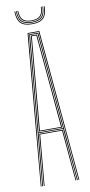

<svg xmlns="http://www.w3.org/2000/svg" viewBox="-101 -962 467 1001"><g transform="rotate(-10 132.0 -461.5)"><path d="M30 0 101 -800H163L234 0H230L159 -796H105L34 0ZM38 0 108 -792H156L226 0H222L197 -276H67L42 0ZM67 -280H197L178.8 -486.2L152 -788H112L85.2 -486.2ZM71 -284 89.2 -486.2 116 -784H148L174.8 -486.2L193 -284ZM76 -288H188L170.5 -486.2L144 -780H120L93.5 -486.2ZM46 0 70 -272H194L218 0H214L190 -268H74L50 0ZM133 -841.5Q90.8 -841.5 72.2 -860.4Q53.8 -879.2 53 -922.8H57Q57.8 -881.2 75.4 -863.4Q93 -845.5 133 -845.5Q173 -845.5 190.6 -863.4Q208.2 -881.2 209 -922.8H213Q212.2 -879.2 193.8 -860.4Q175.2 -841.5 133 -841.5ZM133 -849.5Q95.2 -849.5 78.5 -866.5Q61.8 -883.5 61 -922.8H65Q65.5 -885.8 81.4 -869.6Q97.2 -853.5 133 -853.5Q168.8 -853.5 184.6 -869.6Q200.5 -885.8 201 -922.8H205Q204.2 -883.5 187.6 -866.5Q171 -849.5 133 -849.5ZM133 -857.5Q99.2 -857.5 84.4 -872.6Q69.5 -887.8 69 -922.8H73Q73.5 -890 87.5 -875.8Q101.5 -861.5 133 -861.5Q164.5 -861.5 178.5 -875.8Q192.5 -890 193 -922.8H197Q196.5 -887.8 181.6 -872.6Q166.8 -857.5 133 -857.5Z"/></g></svg>

Font: Big Shoulders Inline Display Thin
Style: Regular
Weight: 100
Designer: Patric King
Foundry: XO Type Co
Version: Version 1.000